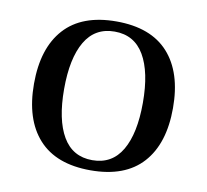

<svg xmlns="http://www.w3.org/2000/svg" viewBox="-63 -571 704 653"><g transform="rotate(10 288.5 -245.0)"><path d="M187 -409Q153 -351 153 -245Q153 -139 187 -81Q221 -23 289 -23Q357 -23 391 -81Q425 -139 425 -245Q425 -351 391 -409Q357 -467 289 -467Q221 -467 187 -409ZM109.5 -55Q49 -122 49 -245Q49 -368 109.5 -435Q170 -502 289 -502Q408 -502 468.5 -435Q529 -368 529 -245Q529 -122 468.5 -55Q408 12 289 12Q170 12 109.5 -55Z"/></g></svg>

Font: Heuristica
Style: Regular
Weight: 400
Version: Version 1.0.1 ; ttfautohint (v1.4.1)